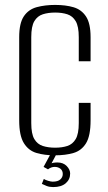

<svg xmlns="http://www.w3.org/2000/svg" viewBox="-20 -619 440 780"><path d="M203 12Q161 12 128.5 2.5Q96 -7 77 -37.5Q58 -68 58 -130V-468Q58 -525 77 -553Q96 -581 129.5 -590Q163 -599 204 -599Q247 -599 279 -589.5Q311 -580 329.5 -552Q348 -524 348 -468V-370H300V-468Q300 -512 287.5 -533Q275 -554 253.5 -561Q232 -568 204 -568Q176 -568 154 -561Q132 -554 119.5 -533Q107 -512 107 -468V-119Q107 -75 119.5 -54Q132 -33 154 -26Q176 -19 204 -19Q232 -19 253.5 -26Q275 -33 287.5 -54Q300 -75 300 -119V-201H348V-130Q348 -67 329.5 -37Q311 -7 278.5 2.5Q246 12 203 12ZM196 141Q181 141 169.5 136.5Q158 132 150 128L158 108Q164 112 175.5 115.5Q187 119 194 119Q215 119 225 110Q235 101 235 88Q235 74 225.5 66.5Q216 59 202 59Q195 59 188 61.5Q181 64 175 69L157 59L189 0H213L186 51L180 49Q187 44 196 42.5Q205 41 213 41Q237 41 251 55.5Q265 70 265 86Q265 110 247 125.5Q229 141 196 141Z"/></svg>

Font: Alumni Sans Thin Light
Style: Regular
Weight: 300
Version: Version 1.018